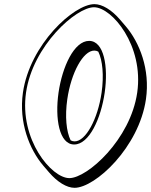

<svg xmlns="http://www.w3.org/2000/svg" viewBox="-20 -860 729 927"><path d="M90.7 -413C69.9 -268.5 122.5 -138 189.1 -60.1L216.4 -28.2C256.8 18.9 302.3 46.8 339.9 46.8C440 46.8 651.3 -149.2 684.7 -381.2C705.5 -525.5 653.4 -655.5 587 -733.2L559.7 -765C519.4 -812.2 473.7 -840 435.9 -840C336.3 -840 124.1 -645 90.7 -413ZM454.5 -610.8C475.3 -568.7 482.3 -495 470.5 -412.8C452.1 -285.2 394.1 -177.4 340.3 -177.4C333.4 -177.4 327 -179.1 321.1 -182.4C300.1 -224.6 293 -298.7 304.9 -381C323.3 -508.5 381.4 -615.8 435.3 -615.8C442.1 -615.8 448.5 -614.1 454.5 -610.8ZM262.6 -412.8C244.7 -287.8 265.7 -162.4 338.1 -162.4C410.6 -162.4 467.5 -287.8 485.5 -412.8C503.5 -537.7 482.6 -662.6 410.2 -662.6C337.8 -662.6 280.7 -537.8 262.6 -412.8ZM105.7 -413C138.4 -639.9 347.6 -825 433.7 -825C520.3 -825 675.2 -639.9 642.5 -413C609.8 -186.1 401.4 0 314.8 0C228.8 0 73 -186.1 105.7 -413Z"/></svg>

Font: Blink
Style: 3DObl
Weight: 400
Designer: Mew Too
Foundry: Cannot Into Space Fonts
Version: Version 001.000